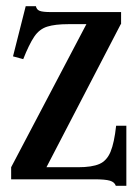

<svg xmlns="http://www.w3.org/2000/svg" viewBox="-20 -579 436 620"><path d="M232 -39Q277 -39 301 -49.5Q325 -60 337 -89Q349 -118 355 -173H388V21H354Q350 9 335 4.5Q320 0 285 0H16V-39L259 -501H201Q158 -501 132.5 -493Q107 -485 90.5 -460.5Q74 -436 55 -388L22 -397L63 -559H96Q98 -548 108 -544Q118 -540 145 -540H371V-501H370L130 -39Z"/></svg>

Font: Girassol
Style: Regular
Weight: 400
Width: 3
Designer: Liam Spradlin
Version: Version 1.004